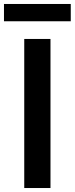

<svg xmlns="http://www.w3.org/2000/svg" viewBox="-38 -946 376 966"><path d="M-18 -839V-926H318V-839ZM84 -750H216V0H84Z"/></svg>

Font: Bounded
Style: Regular
Weight: 400
Designer: Vlad Churkin
Version: Version 1.0